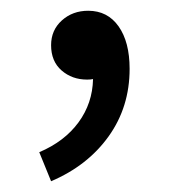

<svg xmlns="http://www.w3.org/2000/svg" viewBox="-20 -147 318 357"><path d="M153 0Q149 1 142 1Q114 1 94.5 -16Q75 -33 75 -63Q75 -91 95 -109Q115 -127 144 -127Q180 -127 200.5 -98Q221 -69 221 -19Q221 52 182 106.5Q143 161 75 190L53 136Q100 116 126 80.5Q152 45 153 0Z"/></svg>

Font: Noto Sans SC
Style: Regular
Weight: 400
Designer: Ryoko NISHIZUKA ____ (kana & ideographs); Paul D. Hunt (Latin, Greek & Cyrillic); Wenlong ZHANG ___ (bopomofo); Sandoll 
Foundry: Adobe Systems Incorporated
Version: Version 1.004